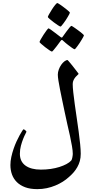

<svg xmlns="http://www.w3.org/2000/svg" viewBox="-20 -1117 643 1297"><path d="M525.4 -78.1Q525.4 -51.8 519.3 -29.5Q513.2 -7.3 502.4 11.7Q491.7 30.8 477.3 47.4Q462.9 64 445.3 79.1Q427.2 95.7 404.1 110.4Q380.9 125 353.8 136.2Q326.7 147.5 296.1 154.1Q265.6 160.6 231.9 160.6Q184.1 160.6 150.1 147.9Q116.2 135.3 94 113.3Q71.8 91.3 61 61.8Q50.3 32.2 50.3 -2.4Q50.3 -28.3 56.4 -56.4Q62.5 -84.5 71.8 -111.6Q81.1 -138.7 92 -162.4Q103 -186 113 -204.1Q123 -222.2 130.1 -232.9Q137.2 -243.7 139.2 -243.7Q141.1 -243.7 144.3 -241.7Q147.5 -239.7 150.6 -237.1Q153.8 -234.4 156.2 -231.7Q158.7 -229 158.7 -227.1Q158.7 -225.1 151.6 -212.2Q144.5 -199.2 136.5 -179Q128.4 -158.7 121.3 -132.6Q114.3 -106.4 114.3 -78.1Q114.3 -25.9 151.9 1.5Q189.5 28.8 256.3 28.8Q290.5 28.8 322.5 24.2Q354.5 19.5 381.3 11Q408.2 2.4 428.7 -8.5Q449.2 -19.5 460.9 -32.2Q463.4 -34.7 465.3 -40.3Q467.3 -45.9 468.5 -52.5Q469.7 -59.1 470.7 -65.9Q471.7 -72.8 471.7 -76.7Q471.7 -98.1 466.3 -129.4Q460.9 -160.6 452.9 -198.2Q444.8 -235.8 434.8 -277.8Q424.8 -319.8 416.5 -362.3Q408.2 -402.3 400.1 -440.7Q392.1 -479 385.5 -512.2Q378.9 -545.4 374.8 -571.5Q370.6 -597.7 370.6 -612.8Q370.6 -629.4 377 -647Q383.3 -664.6 393.3 -679Q403.3 -693.4 415 -702.4Q426.8 -711.4 436.5 -711.4Q437 -711.4 442.9 -704.8Q448.7 -698.2 457 -688.2Q465.3 -678.2 474.6 -666.3Q483.9 -654.3 491.9 -644Q500 -633.8 505.6 -626.2Q511.2 -618.7 511.2 -618.2Q511.2 -616.7 505.1 -611.6Q499 -606.4 491.2 -597.7Q483.4 -588.9 477.3 -576.7Q471.2 -564.5 471.2 -549.3Q471.2 -527.8 475.1 -492.2Q479 -456.5 485.1 -412.6Q491.2 -368.7 498.3 -320.6Q505.4 -272.5 511.5 -227.5Q517.6 -182.6 521.5 -143.3Q525.4 -104 525.4 -78.1ZM303.2 -1002.4Q303.2 -1006.3 311.8 -1021.5Q320.3 -1036.6 331.1 -1053.5Q341.8 -1070.3 352.5 -1083.5Q363.3 -1096.7 367.2 -1096.7Q368.7 -1096.7 375.7 -1092.5Q382.8 -1088.4 392.1 -1081.8Q401.4 -1075.2 411.9 -1067.1Q422.4 -1059.1 431.4 -1052Q440.4 -1044.9 446.3 -1039.1Q452.1 -1033.2 452.1 -1031.2Q452.1 -1028.8 448 -1021.2Q443.8 -1013.7 437.7 -1002.9Q431.6 -992.2 423.8 -980.5Q416 -968.8 408.9 -959.5Q401.9 -950.2 396.5 -943.8Q391.1 -937.5 389.2 -937.5Q385.3 -937.5 371.3 -946.5Q357.4 -955.6 342.3 -967Q327.1 -978.5 315.2 -988.8Q303.2 -999 303.2 -1002.4ZM331.1 -768.6Q327.1 -768.6 313.7 -777.6Q300.3 -786.6 285.4 -798.1Q270.5 -809.6 258.8 -820.1Q247.1 -830.6 247.1 -833Q247.1 -836.9 255.6 -851.8Q264.2 -866.7 274.7 -883.1Q285.2 -899.4 295.2 -912.6Q305.2 -925.8 308.6 -925.8Q310.5 -925.8 323.5 -916.5Q336.4 -907.2 351.1 -896L389.6 -866.7Q394 -863.3 397.9 -863.3Q399.9 -863.3 403.3 -868.7Q418 -888.7 429.7 -905.3Q439.9 -919.4 449.7 -930.9Q459.5 -942.4 462.4 -942.4Q463.9 -942.4 470.7 -938.2Q477.5 -934.1 487.1 -927.2Q496.6 -920.4 507.1 -912.8Q517.6 -905.3 526.4 -898.2Q535.2 -891.1 541 -885.5Q546.9 -879.9 546.9 -877.9Q546.9 -875.5 542.7 -867.7Q538.6 -859.9 532.2 -849.4Q525.9 -838.9 518.3 -827.1Q510.7 -815.4 503.7 -806.2Q496.6 -796.9 491.5 -790.5Q486.3 -784.2 485.4 -784.2Q480 -784.2 467.3 -793.2Q454.6 -802.2 440.4 -813Q423.8 -825.7 405.3 -842.8Q401.4 -847.2 397.9 -847.2Q394 -847.2 389.6 -840.8L362.8 -804.7Q352.1 -791 342.8 -779.8Q333.5 -768.6 331.1 -768.6Z"/></svg>

Font: Accordance
Style: Bold-Italic
Weight: 700
Italic angle: -11°
Version: Version 1.2 (build January 31, 2020) Miklal Software Solutio